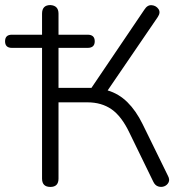

<svg xmlns="http://www.w3.org/2000/svg" viewBox="-39 -732 717 758"><path d="M160 6Q127 6 127 -27V-543H8Q-19 -543 -19 -569Q-19 -595 8 -595H127V-678Q127 -712 160 -712Q192 -710 192 -678V-595H307Q335 -595 335 -569Q335 -543 307 -543H192V-385H322L531 -694Q543 -713 560 -711.5Q577 -710 586.5 -696.5Q596 -683 584 -665L386 -375Q430 -362 464 -328.5Q498 -295 524 -242L624 -38Q632 -23 626.5 -12Q621 -1 609.5 3.5Q598 8 585.5 4Q573 0 566 -15L472 -208Q441 -273 401.5 -300.5Q362 -328 306 -328H192V-27Q192 6 160 6Z"/></svg>

Font: Chiron GoRound TC L
Style: Regular
Weight: 300
Designer: Ryoko NISHIZUKA 西塚涼子 (kana, bopomofo & ideographs); Paul D. Hunt (Latin, Greek & Cyrillic); Sandoll Communications 산돌커뮤니
Foundry: Adobe
Version: Version 1.000;hotconv 1.1.1;makeotfexe 2.6.0